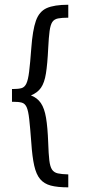

<svg xmlns="http://www.w3.org/2000/svg" viewBox="-20 -651 370 825"><path d="M273.4 154Q227.4 154 198.4 146.4Q169.4 138.7 152.4 118.5Q135.5 98.4 127 60.5Q118.5 22.6 114.5 -37.9Q109.7 -102.4 105.6 -138.7Q101.6 -175 94.4 -190.7Q87.1 -206.5 73.4 -210.1Q59.7 -213.7 36.3 -213.7H31.5V-268.5H36.3Q58.9 -268.5 72.2 -272.2Q85.5 -275.8 93.1 -291.5Q100.8 -307.3 105.2 -343.5Q109.7 -379.8 114.5 -444.4Q120.2 -521.8 134.3 -561.7Q148.4 -601.6 180.6 -616.1Q212.9 -630.6 273.4 -630.6V-575Q246 -575 229.4 -571.8Q212.9 -568.5 204.8 -556.5Q196.8 -544.4 193.1 -517.7Q189.5 -491.1 187.1 -443.5Q183.9 -375.8 177.4 -335.5Q171 -295.2 156 -273.8Q141.1 -252.4 112.9 -241.1Q140.3 -230.6 155.6 -208.1Q171 -185.5 177.8 -144.8Q184.7 -104 187.1 -37.9Q188.7 10.5 191.9 37.9Q195.2 65.3 203.6 77.8Q212.1 90.3 228.6 94Q245.2 97.6 273.4 98.4Z"/></svg>

Font: Playfair 5pt SemiExpanded Light
Style: Regular
Weight: 300
Width: 6
Designer: Claus Eggers Sørensen
Foundry: Claus Eggers Sørensen
Version: Version 2.203